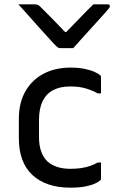

<svg xmlns="http://www.w3.org/2000/svg" viewBox="-20 -855 540 886"><path d="M318 -633Q304 -633 288.5 -633Q273 -633 258 -633Q251 -633 245.5 -637Q240 -641 227 -655Q219 -664 200 -684.5Q181 -705 157 -732Q133 -759 109 -786Q85 -813 65 -835Q84 -835 101 -835Q118 -835 137 -835Q148 -835 153.5 -833Q159 -831 166 -824Q180 -811 215 -775Q250 -739 301 -686L256 -707H308L264 -685Q316 -738 350 -773.5Q384 -809 411 -835H477Q481 -835 483 -834Q485 -833 486 -831Q487 -829 487 -826Q487 -822 483.5 -817.5Q480 -813 467 -798Q455 -785 434.5 -762Q414 -739 391 -714Q368 -689 348.5 -667Q329 -645 318 -633ZM305 -543Q343 -543 371.5 -537Q400 -531 418 -522.5Q436 -514 442 -508Q445 -505 445.5 -503Q446 -501 446 -497Q446 -479 446 -460.5Q446 -442 446 -424H431Q408 -437 377.5 -446.5Q347 -456 304 -456Q258 -456 226 -439.5Q194 -423 177 -388.5Q160 -354 160 -303V-221Q160 -185 169.5 -157.5Q179 -130 198 -111Q216 -94 243 -85Q270 -76 304 -76Q333 -76 355.5 -79.5Q378 -83 396.5 -89.5Q415 -96 431 -105H446Q446 -86 446 -67.5Q446 -49 446 -31Q446 -29 445.5 -27Q445 -25 443 -23Q436 -16 418.5 -8Q401 0 373 5.5Q345 11 304 11Q248 11 204 -4Q160 -19 129 -48Q98 -77 82.5 -119.5Q67 -162 67 -217V-306Q67 -382 98 -435Q129 -488 182.5 -515.5Q236 -543 305 -543Z"/></svg>

Font: Recursive
Style: Regular
Weight: 400
Version: Version 1.085